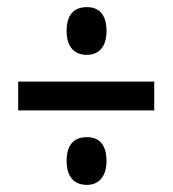

<svg xmlns="http://www.w3.org/2000/svg" viewBox="-20 -622 486 539"><path d="M224 -468C257 -468 279 -490 279 -535C279 -579 260 -602 224 -602C186 -602 167 -579 167 -535C167 -491 188 -468 224 -468ZM31 -312H413V-393H31ZM224 -103C257 -103 279 -126 279 -170C279 -214 260 -237 224 -237C186 -237 167 -214 167 -170C167 -126 188 -103 224 -103Z"/></svg>

Font: Noto Sans Bengali ExtraCondensed Medium
Style: Regular
Weight: 500
Width: 2
Designer: Joana Ranito - Universal Thirst; Jelle Bosma - Monotype Design Team
Foundry: Universal Thirst ehf.
Version: Version 3.000